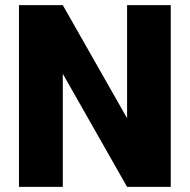

<svg xmlns="http://www.w3.org/2000/svg" viewBox="-20 -731 742 751"><path d="M647.9 -710.9V0H477.1L225.6 -442.4V0H54.2V-710.9H225.6L477.1 -268.6V-710.9Z"/></svg>

Font: Vazirmatn UI FD Black
Style: Regular
Weight: 900
Designer: Saber Rastikerdar
Foundry: Saber Rastikerdar
Version: Version 33.003